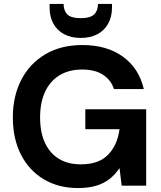

<svg xmlns="http://www.w3.org/2000/svg" viewBox="-20 -940 817 972"><path d="M375 12Q276 12 201.5 -32.5Q127 -77 86 -157.5Q45 -238 45 -345Q45 -453 87.5 -535.5Q130 -618 209 -665Q288 -712 397 -712Q521 -712 602.5 -653Q684 -594 708 -489H557Q542 -535 501.5 -561.5Q461 -588 396 -588Q328 -588 280 -558Q232 -528 207.5 -474Q183 -420 183 -345Q183 -269 208 -216Q233 -163 279 -135.5Q325 -108 389 -108Q481 -108 528 -157.5Q575 -207 585 -286H412V-387H720V0H596L585 -89Q563 -56 534 -33.5Q505 -11 466 0.5Q427 12 375 12ZM389 -748Q340 -748 304.5 -767Q269 -786 250 -820.5Q231 -855 231 -903V-920H302Q302 -886 321 -867Q340 -848 389 -848Q437 -848 456.5 -867Q476 -886 476 -920H547V-902Q547 -855 527.5 -820Q508 -785 472.5 -766.5Q437 -748 389 -748Z"/></svg>

Font: DM Sans 18pt
Style: Bold
Weight: 700
Designer: Colophon Foundry, Jonny Pinhorn
Foundry: Colophon Foundry
Version: Version 4.004;gftools[0.9.30]